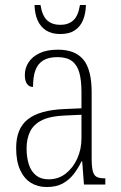

<svg xmlns="http://www.w3.org/2000/svg" viewBox="-20 -743 486 773"><path d="M168 10Q132 10 104.5 -7Q77 -24 61 -59Q45 -94 45 -147Q45 -226 92.5 -263Q140 -300 239 -304L308 -307V-371Q308 -419 299.5 -450Q291 -481 270 -497Q249 -513 211 -513Q175 -513 153.5 -499.5Q132 -486 122.5 -460Q113 -434 113 -393Q97 -393 88.5 -405.5Q80 -418 80 -441Q80 -469 95 -492Q110 -515 139.5 -529Q169 -543 213 -543Q283 -543 316 -502.5Q349 -462 349 -372V-107Q349 -72 353.5 -54.5Q358 -37 369 -31Q380 -25 401 -25H404V0H318L311 -93H308Q295 -66 277 -42.5Q259 -19 233 -4.5Q207 10 168 10ZM175 -21Q215 -21 244.5 -44Q274 -67 291 -104.5Q308 -142 308 -186V-281L243 -278Q185 -276 151 -260Q117 -244 102 -215Q87 -186 87 -145Q87 -110 96 -81.5Q105 -53 125 -37Q145 -21 175 -21ZM223 -606Q188 -606 165.5 -620.5Q143 -635 131.5 -661Q120 -687 119 -723H143Q150 -679 170 -661Q190 -643 223 -643Q255 -643 275 -661Q295 -679 302 -723H326Q325 -688 314 -661.5Q303 -635 280.5 -620.5Q258 -606 223 -606Z"/></svg>

Font: Noto Serif Khmer Condensed ExtraLight
Style: Regular
Weight: 250
Width: 3
Designer: Danh Hong and the Monotype Design Team
Foundry: Monotype Imaging Inc.
Version: Version 2.004